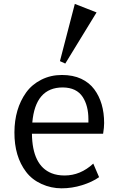

<svg xmlns="http://www.w3.org/2000/svg" viewBox="-20 -972 617 1001"><path d="M55.2 0ZM440.9 -350.1Q440.9 -419.9 411.6 -465.8Q379.4 -515.6 307.1 -516.1Q164.1 -516.1 148.4 -333H440.9ZM146.5 -274.9Q148.4 -108.9 249 -68.8Q278.3 -57.1 316.9 -57.1Q399.4 -57.1 466.3 -119.1L496.6 -48.3Q460.4 -22.9 408 -6.6Q355.5 9.8 301 9.8Q246.6 9.8 196.8 -12.7Q146.5 -35.6 116.2 -75.7Q54.7 -156.2 55.2 -282.2Q55.7 -404.8 116.2 -489.7Q146.5 -531.7 195.3 -556.4Q244.1 -581.1 302.5 -581.1Q360.8 -581.1 403.1 -561.3Q445.3 -541.5 471.2 -506.8Q522.9 -437.5 522.9 -330.1Q522.9 -308.1 517.6 -274.9ZM320.3 -640.6 292.5 -653.3 370.1 -951.7 483.4 -907.2Z"/></svg>

Font: Dhyana
Style: Regular
Weight: 400
Foundry: Vernon Adams
Version: Version 1.002; ttfautohint (v0.8.51-6076)